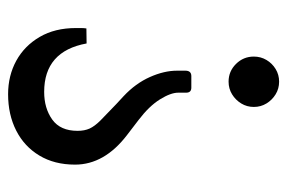

<svg xmlns="http://www.w3.org/2000/svg" viewBox="-140 -587 726 486"><g transform="rotate(-90 223.0 -344.0)"><path d="M259.3 -0.5Q276.9 -0.5 291.3 -9.3Q305.7 -18.1 314.2 -32.5Q322.8 -46.9 322.8 -64.5Q322.8 -90.8 304.2 -109.6Q285.6 -128.4 259.3 -128.4Q241.7 -128.4 227.3 -119.6Q212.9 -110.8 204.1 -96.4Q195.3 -82 195.3 -64.5Q195.3 -46.9 204.1 -32.5Q212.9 -18.1 227.3 -9.3Q241.7 -0.5 259.3 -0.5ZM233.4 -595.2Q284.7 -595.2 315.4 -568.4Q346.2 -541.5 356 -487.8L394 -488.3Q395 -494.6 395 -501.7Q395 -508.8 395 -515.1Q395 -567.9 372.6 -606.4Q350.1 -645 312.3 -665.8Q274.4 -686.5 227.5 -686.5Q175.8 -686.5 135.5 -666Q95.2 -645.5 72.3 -607.4Q49.3 -569.3 49.3 -517.1Q49.3 -442.4 125 -384.8L162.6 -356Q197.3 -329.6 214.4 -302.2Q231.4 -274.9 231.4 -255.9V-235.8Q231.4 -222.7 244.1 -222.7H273.4Q287.1 -222.7 287.1 -237.8V-258.8Q287.1 -291.5 271 -327.6Q254.9 -363.8 222.7 -394L202.1 -413.1Q176.3 -437.5 161.4 -452.4Q146.5 -467.3 140.6 -480.2Q134.8 -493.2 134.8 -510.7Q134.8 -554.2 163.3 -574.7Q191.9 -595.2 233.4 -595.2Z"/></g></svg>

Font: Sahel VF Regular
Style: Regular
Weight: 400
Foundry: Saber Rastikerdar (saber.rastikerdar@gmail.com)
Version: Version 3.4.0